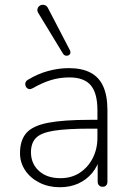

<svg xmlns="http://www.w3.org/2000/svg" viewBox="-20 -778 554 806"><path d="M231 8Q184 8 146 -11Q108 -30 86 -62.5Q64 -95 64 -135Q64 -189 90.5 -219.5Q117 -250 181.5 -262.5Q246 -275 359 -275H400V-238H361Q262 -238 207.5 -229.5Q153 -221 131.5 -199.5Q110 -178 110 -139Q110 -91 143.5 -60.5Q177 -30 234 -30Q280 -30 314.5 -52.5Q349 -75 369 -113.5Q389 -152 389 -201V-315Q389 -387 361 -420Q333 -453 271 -453Q231 -453 194.5 -442Q158 -431 118 -408Q109 -403 102.5 -404Q96 -405 92 -409.5Q88 -414 86.5 -420.5Q85 -427 87.5 -433Q90 -439 97 -443Q138 -468 182 -480Q226 -492 269 -492Q324 -492 360 -473Q396 -454 413.5 -415Q431 -376 431 -315V-16Q431 -6 426 0Q421 6 411 6Q401 6 395.5 0Q390 -6 390 -16V-121H401Q391 -81 367 -52Q343 -23 308.5 -7.5Q274 8 231 8ZM245 -552 141 -723Q136 -731 137 -738.5Q138 -746 143 -751Q148 -756 155 -757.5Q162 -759 169.5 -756Q177 -753 182 -743L273 -568Q277 -560 275 -554Q273 -548 267 -545.5Q261 -543 255 -544.5Q249 -546 245 -552Z"/></svg>

Font: Nunito ExtraLight ExtraLight
Style: Regular
Weight: 250
Version: Version 3.602